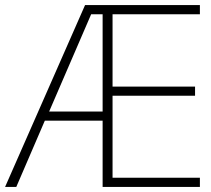

<svg xmlns="http://www.w3.org/2000/svg" viewBox="-21 -827 828 754"><path d="M764 -93H382V-353H155L43 -93H-1L313 -807H764V-771H421V-487H745V-451H421V-129H764ZM172 -389H382V-771H337Z"/></svg>

Font: Noto Sans Kannada UI ExtraLight
Style: Regular
Weight: 200
Designer: Jelle Bosma - Monotype Design Team
Foundry: Monotype Imaging Inc.
Version: Version 2.005; ttfautohint (v1.8.4.7-5d5b)